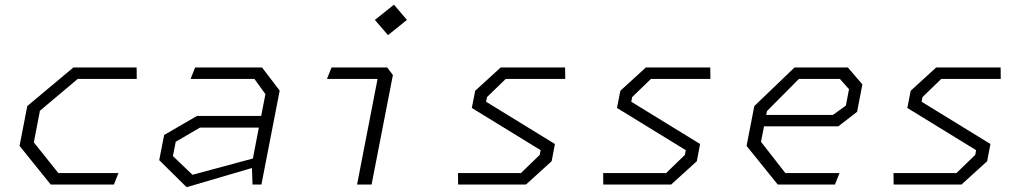

<svg xmlns="http://www.w3.org/2000/svg" viewBox="-20 -788 4380 820"><path d="M196.5 0H466.5L486 -49H229L124.5 -180L150.5 -315L312 -451H564L563.5 -500H293.5L96.5 -335L63.5 -165Z M1058.5 0H1096.5L1174.5 -401L1099 -500H813.5L794 -451H1066.5L1113.5 -386L1095.5 -293H821.5L681 -211.5L660 -104L777 11.5L1056 -70.5ZM718.5 -121.5 730.5 -182.5 834 -243H1085.5L1060 -111L802 -41.5Z M1505 0H1567L1658 -467.5L1633.5 -500H1396L1376.5 -451H1592.5ZM1581 -703 1637 -638 1718 -703 1662.5 -768Z M1936.5 0H2226.5L2336 -99.5L2350 -173L2056 -353.5L2060 -373.5L2140 -451H2394L2393.5 -500H2118.5L2009.5 -400.5L1995 -327L2289 -146.5L2285 -126.5L2205 -49H1936Z M2556.5 0H2846.5L2956 -99.5L2970 -173L2676 -353.5L2680 -373.5L2760 -451H3014L3013.5 -500H2738.5L2629.5 -400.5L2615 -327L2909 -146.5L2905 -126.5L2825 -49H2556Z M3301.5 0H3546L3565.5 -49H3334L3230 -182.5L3243 -248.5H3560.5L3640.5 -310.5L3663 -427.5L3601 -500H3373.5L3201.5 -335L3168.5 -165ZM3252.5 -297 3255.5 -313.5 3392 -451H3567L3606 -407L3592.5 -337L3537 -297Z M3796.5 0H4086.5L4196 -99.5L4210 -173L3916 -353.5L3920 -373.5L4000 -451H4254L4253.5 -500H3978.5L3869.5 -400.5L3855 -327L4149 -146.5L4145 -126.5L4065 -49H3796Z"/></svg>

Font: Monaspace Krypton ExtraLight
Style: Italic
Weight: 200
Italic angle: -11°
Designer: Riley Cran & the Lettermatic Team
Foundry: Lettermatic
Version: Version 1.101 (Monaspace Krypton)